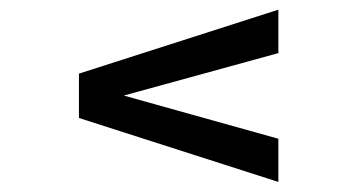

<svg xmlns="http://www.w3.org/2000/svg" viewBox="-20 -451 707 393"><path d="M141.6 -209.5 549.8 -78.6V-167L233.4 -255.4L549.8 -342.3V-431.2L141.6 -300.3Z"/></svg>

Font: Atomic Age
Style: Regular
Weight: 400
Designer: James Grieshaber
Foundry: James Grieshaber
Version: Version 1.002